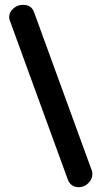

<svg xmlns="http://www.w3.org/2000/svg" viewBox="-20 -775 422 796"><path d="M261 -31 21 -689Q18 -696 18 -704Q18 -724 35 -739.5Q52 -755 76 -755Q110 -755 121 -725L361 -67Q363 -62 363 -53Q363 -32 346 -15.5Q329 1 307 1Q273 1 261 -31Z"/></svg>

Font: Dosis
Style: ExtraBold
Weight: 800
Designer: EdgarTolentino, PabloImpallari, IginoMarini
Foundry: EdgarTolentino, PabloImpallari, IginoMarini
Version: Version 1.007